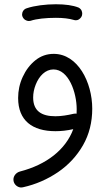

<svg xmlns="http://www.w3.org/2000/svg" viewBox="-20 -584 503 879"><path d="M82.5 -509.3C87.9 -494.1 101.6 -487.8 111.8 -487.8C114.3 -487.8 117.2 -488.3 120.1 -488.8C147 -498 190.9 -502.4 235.8 -502.4C269.5 -502.4 296.9 -499 317.9 -492.7C321.3 -491.7 324.2 -491.2 327.6 -491.2C336.9 -491.2 345.2 -496.1 352.1 -505.9C355 -510.7 356.4 -515.6 356.4 -521C356.4 -526.9 355.5 -541 339.8 -549.3C314 -559.6 279.3 -564.5 235.8 -564.5C189 -564.5 137.7 -558.1 103 -546.4C86.9 -542 81.1 -527.3 81.1 -517.6C81.1 -515.1 81.5 -512.2 82.5 -509.3ZM226.1 -337.4C194.3 -337.4 166.5 -327.6 142.1 -308.1C117.2 -288.1 98.1 -262.7 84 -231.9C69.8 -201.2 63 -168.9 63 -135.3C63 -32.2 127.9 16.6 233.9 16.6C259.8 16.6 287.1 13.7 315.4 7.3C280.8 101.1 192.9 169.9 71.3 201.2C52.2 206.5 41.5 223.1 41.5 237.3C41.5 239.7 41.5 242.2 42 244.6C45.9 264.2 63.5 274.4 77.1 274.4C79.6 274.4 82.5 273.9 85 273.4C144 260.3 197.3 236.8 245.6 204.1C293.5 171.4 331.5 130.4 359.9 81.1C388.2 31.7 402.3 -24.4 402.3 -86.4C402.3 -208 335.9 -337.4 226.1 -337.4ZM131.8 -137.7C131.8 -157.2 135.7 -176.8 143.6 -196.8C159.2 -236.3 188 -266.1 224.6 -266.1C294.4 -266.1 331.1 -160.6 331.1 -84C331.1 -77.1 331.1 -70.3 330.6 -63.5C328.6 -64 326.7 -64 324.2 -64C321.8 -64 318.8 -63.5 316.4 -63C289.1 -56.6 260.7 -51.8 233.4 -51.8C170.4 -51.8 131.8 -75.7 131.8 -137.7Z"/></svg>

Font: Mikhak
Style: Regular
Weight: 400
Designer: Amin Abedi
Version: Version 3.2